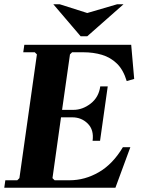

<svg xmlns="http://www.w3.org/2000/svg" viewBox="-23 -880 662 900"><path d="M553 -190H588L518 0H-3L2 -35H58L68 -45L150 -625L140 -635H86L91 -670H592L606 -510L571 -500Q555 -553 525 -582Q495 -611 455 -623Q415 -635 367 -635H315L305 -625L268 -365H321Q364 -365 402 -394.5Q440 -424 447 -475H482L446 -220H411Q418 -271 388.5 -300.5Q359 -330 316 -330H263L223 -45L233 -35H303Q375 -35 440.5 -73Q506 -111 553 -190ZM526 -860H556L386 -710H355L227 -860H257L386 -819Z"/></svg>

Font: Brygada 1918
Style: Bold Italic
Weight: 700
Italic angle: -8°
Designer: Mateusz Machalski | Borys Kosmynka | Przemek Hoffer
Foundry: NIEPODLEGLA 2018
Version: Version 3.006